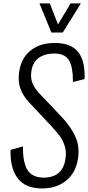

<svg xmlns="http://www.w3.org/2000/svg" viewBox="-20 -1063 502 1093"><path d="M272.5 -877.9 204.6 -1043.5H263.7L310.1 -923.8L381.8 -1043.5H440.4L337.4 -877.9ZM220.7 9.8Q124.5 9.8 81.1 -47.9Q40 -101.6 40 -195.3Q40 -202.6 40.5 -210L110.4 -229.5Q110.4 -197.3 113 -172.6Q115.7 -147.9 123.3 -124.3Q130.9 -100.6 143.6 -85.4Q156.2 -70.3 177.5 -61Q198.7 -51.8 227.5 -51.8Q342.3 -51.8 354 -168.9Q355 -178.7 355 -188Q355 -211.9 347.7 -233.9Q337.9 -264.6 321 -287.6Q304.2 -310.5 273.4 -343.8L144.5 -481.4Q110.4 -518.1 96.7 -557.6Q86.4 -586.4 86.4 -620.1Q86.4 -631.8 87.9 -644.5Q96.7 -727.1 150.6 -772.5Q204.6 -817.9 288.6 -818.4Q290.5 -818.4 292 -818.4Q380.4 -818.4 421.9 -770.5Q461.9 -725.6 461.9 -628.9Q461.9 -621.1 461.4 -612.8L395 -596.2Q395 -602.5 395 -608.4Q395 -681.2 373 -719.2Q349.6 -758.3 289.6 -758.3Q286.6 -758.3 283.7 -758.3Q230 -756.8 196.8 -730.5Q163.6 -704.1 157.7 -650.9Q156.7 -642.6 156.7 -634.8Q156.7 -610.8 164.6 -590.8Q174.8 -563.5 202.1 -533.2L330.6 -397.9Q380.4 -345.2 406.2 -291.5Q427.2 -249 427.2 -200.2Q427.2 -187.5 425.8 -174.3Q416.5 -85.9 360.6 -38.1Q304.7 9.8 220.7 9.8Z"/></svg>

Font: Oswald
Style: Light
Weight: 300
Designer: Vernon Adams
Foundry: Vernon Adams
Version: 3.0; ttfautohint (v0.95.6-bc232) -l 8 -r 50 -G 200 -x 0 -w "